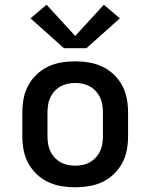

<svg xmlns="http://www.w3.org/2000/svg" viewBox="-20 -789 640 817"><path d="M300 8Q270 8 240.5 3Q211 -2 184.5 -14.5Q158 -27 136 -48Q114 -69 100 -95Q86 -121 80.5 -150.5Q75 -180 75 -210V-310Q75 -340 80.5 -369.5Q86 -399 100 -425Q114 -451 136 -472Q158 -493 184.5 -505.5Q211 -518 240.5 -523Q270 -528 300 -528Q330 -528 359.5 -523Q389 -518 415.5 -505.5Q442 -493 464 -472Q486 -451 500 -425Q514 -399 519.5 -369.5Q525 -340 525 -310V-210Q525 -180 519.5 -150.5Q514 -121 500 -95Q486 -69 464 -48Q442 -27 415.5 -14.5Q389 -2 359.5 3Q330 8 300 8ZM300 -84Q316 -84 332.5 -87.5Q349 -91 363 -99Q377 -107 388 -119Q399 -131 406 -146Q413 -161 415.5 -177.5Q418 -194 418 -210V-310Q418 -326 415.5 -342.5Q413 -359 406 -374Q399 -389 388 -401Q377 -413 363 -421Q349 -429 332.5 -432.5Q316 -436 300 -436Q284 -436 267.5 -432.5Q251 -429 237 -421Q223 -413 212 -401Q201 -389 194 -374Q187 -359 184.5 -342.5Q182 -326 182 -310V-210Q182 -194 184.5 -177.5Q187 -161 194 -146Q201 -131 212 -119Q223 -107 237 -99Q251 -91 267.5 -87.5Q284 -84 300 -84ZM252 -584 110 -711 178 -769 300 -636 422 -769 490 -711 348 -584Z"/></svg>

Font: Iosevka SS04 Semibold Extended
Style: Regular
Weight: 600
Width: 7
Monospace: yes
Designer: Belleve Invis
Foundry: Belleve Invis
Version: Version 19.0.0; ttfautohint (v1.8.4)